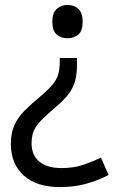

<svg xmlns="http://www.w3.org/2000/svg" viewBox="-20 -566 474 778"><path d="M292 -304Q292 -267 284.5 -239Q277 -211 259 -186.5Q241 -162 208 -134Q170 -102 148 -79.5Q126 -57 117 -36Q108 -15 108 15Q108 63 139.5 89Q171 115 229 115Q279 115 317 102Q355 89 389 73L420 143Q380 164 331.5 178Q283 192 223 192Q128 192 76 145Q24 98 24 17Q24 -28 38.5 -59.5Q53 -91 79.5 -117.5Q106 -144 142 -174Q176 -203 193 -223.5Q210 -244 216 -265Q222 -286 222 -314V-331H292ZM315 -478Q315 -441 297.5 -426Q280 -411 253 -411Q228 -411 210 -426Q192 -441 192 -478Q192 -514 210 -530Q228 -546 253 -546Q280 -546 297.5 -530Q315 -514 315 -478Z"/></svg>

Font: Noto Sans PhagsPa
Style: Regular
Weight: 400
Designer: Monotype Design Team
Foundry: Monotype Imaging Inc.
Version: Version 2.004; ttfautohint (v1.8.4.7-5d5b)